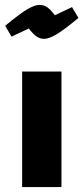

<svg xmlns="http://www.w3.org/2000/svg" viewBox="-20 -761 340 781"><path d="M70 -470H230V0H70ZM97 -645 27 -612 1 -656Q64 -708 93 -724.5Q122 -741 140 -741Q158 -741 171.5 -732Q185 -723 203 -699L273 -732L299 -688Q236 -636 207 -619.5Q178 -603 160 -603Q143 -603 129.5 -612Q116 -621 97 -645Z"/></svg>

Font: Changa ExtraBold
Style: Regular
Weight: 800
Designer: Eduardo Rodriguez Tunni
Foundry: Eduardo Rodriguez Tunni
Version: Version 2.002; ttfautohint (v1.5) -l 8 -r 50 -G 220 -x 14 -H